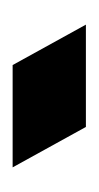

<svg xmlns="http://www.w3.org/2000/svg" viewBox="54 -648 156 304"><g transform="rotate(90 132.0 -496.0)"><path d="M19 -554H181L245 -438H83Z"/></g></svg>

Font: Tac One
Style: Regular
Weight: 400
Designer: Oluseyi Olusanya, David Udoh, Eyiyemi Adegbite, Mirko Velimirović
Version: Version 1.003; ttfautohint (v1.8.4.7-5d5b)